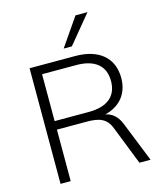

<svg xmlns="http://www.w3.org/2000/svg" viewBox="-134 -1034 956 1131"><g transform="rotate(-15 344.0 -468.0)"><path d="M93 0H155V-314H335C409 -314 457 -301 482 -234L574 0H642L544 -245C524 -294 493 -319 454 -327C542 -348 600 -412 600 -510C600 -633 516 -705 371 -705H93ZM363 -366H155V-652H363C477 -652 537 -601 537 -509C537 -416 477 -366 363 -366ZM317 -765H367L508 -936H435Z"/></g></svg>

Font: Poppy and Pepper Light
Style: Regular
Weight: 300
Designer: Thy Ha
Foundry: Thy Ha
Version: Version 0.001;Glyphs 3.2 (3227)